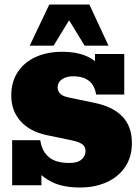

<svg xmlns="http://www.w3.org/2000/svg" viewBox="-20 -823 614 853"><path d="M336 10Q260 10 211.5 -14Q163 -38 130 -81L164 -61V0H34V-200H159Q166 -151 197 -125Q228 -99 288 -99Q325 -99 342.5 -114.5Q360 -130 360 -152Q360 -172 345 -182.5Q330 -193 301 -199L186 -223Q112 -239 71 -285Q30 -331 30 -399Q30 -459 58.5 -502.5Q87 -546 138 -569.5Q189 -593 258 -593Q317 -593 361 -575Q405 -557 436 -516H402V-583H532V-403H407Q401 -443 375.5 -463.5Q350 -484 306 -484Q283 -484 267 -477Q251 -470 243.5 -459Q236 -448 236 -434Q236 -421 246 -408.5Q256 -396 285 -390L400 -366Q482 -349 524 -305Q566 -261 566 -187Q566 -126 536 -81.5Q506 -37 454 -13.5Q402 10 336 10ZM112 -620 199 -803H377L462 -620H356L287 -733L218 -620Z"/></svg>

Font: Rokkitt Black
Style: Regular
Weight: 900
Designer: Vernon Adams
Foundry: Vernon Adams
Version: Version 3.103